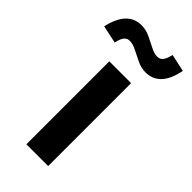

<svg xmlns="http://www.w3.org/2000/svg" viewBox="-305 -797 853 853"><g transform="rotate(45 121.5 -370.0)"><path d="M54 0V-521H191V0ZM12 -597 -72 -615Q-45 -736 42 -736Q70 -736 96.5 -723.5Q123 -711 147 -698.5Q171 -686 189 -686Q206 -686 216 -698Q226 -710 233 -740L315 -722Q303 -660 274.5 -630Q246 -600 202 -600Q175 -600 148.5 -612.5Q122 -625 98 -637.5Q74 -650 54 -650Q38 -650 28 -638Q18 -626 12 -597Z"/></g></svg>

Font: Red Hat Display ExtraBold
Style: Regular
Weight: 800
Designer: Pentagram, MCKL
Foundry: Pentagram, MCKL
Version: Version 1.023